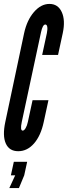

<svg xmlns="http://www.w3.org/2000/svg" viewBox="-27 -763 346 979"><path d="M66 8Q112 8 146.5 -31.5Q181 -71 196 -141L220 -252H139L115 -141Q111 -122 103.5 -109.5Q96 -97 89 -97Q74.5 -97 84 -141L182 -598Q190.5 -638 204 -638Q212 -638 214 -626Q216 -614 212 -594L188 -483H269L293 -594Q307 -659.5 288 -701.2Q269 -743 225 -743Q182 -743 146.2 -701.8Q110.5 -660.5 96 -594L0 -141Q-15 -71 2.5 -31.5Q20 8 66 8ZM20.5 196H69.5L96.5 131L111.5 62H43.5L28.5 131H50.5Z"/></svg>

Font: League Gothic Condensed Italic
Style: Regular
Weight: 400
Width: 3
Designer: The League of Moveable Type
Version: Version 1.600; ttfautohint (v1.8.3)